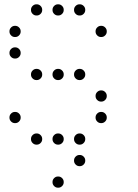

<svg xmlns="http://www.w3.org/2000/svg" viewBox="-20 -696 640 892"><path d="M149 -676Q139 -676 131.5 -668.5Q124 -661 124 -651V-649Q124 -639 131.5 -631.5Q139 -624 149 -624H151Q161 -624 168.5 -631.5Q176 -639 176 -649V-651Q176 -661 168.5 -668.5Q161 -676 151 -676ZM249 -676Q239 -676 231.5 -668.5Q224 -661 224 -651V-649Q224 -639 231.5 -631.5Q239 -624 249 -624H251Q261 -624 268.5 -631.5Q276 -639 276 -649V-651Q276 -661 268.5 -668.5Q261 -676 251 -676ZM349 -676Q339 -676 331.5 -668.5Q324 -661 324 -651V-649Q324 -639 331.5 -631.5Q339 -624 349 -624H351Q361 -624 368.5 -631.5Q376 -639 376 -649V-651Q376 -661 368.5 -668.5Q361 -676 351 -676ZM49 -576Q39 -576 31.5 -568.5Q24 -561 24 -551V-549Q24 -539 31.5 -531.5Q39 -524 49 -524H51Q61 -524 68.5 -531.5Q76 -539 76 -549V-551Q76 -561 68.5 -568.5Q61 -576 51 -576ZM449 -576Q439 -576 431.5 -568.5Q424 -561 424 -551V-549Q424 -539 431.5 -531.5Q439 -524 449 -524H451Q461 -524 468.5 -531.5Q476 -539 476 -549V-551Q476 -561 468.5 -568.5Q461 -576 451 -576ZM49 -476Q39 -476 31.5 -468.5Q24 -461 24 -451V-449Q24 -439 31.5 -431.5Q39 -424 49 -424H51Q61 -424 68.5 -431.5Q76 -439 76 -449V-451Q76 -461 68.5 -468.5Q61 -476 51 -476ZM149 -376Q139 -376 131.5 -368.5Q124 -361 124 -351V-349Q124 -339 131.5 -331.5Q139 -324 149 -324H151Q161 -324 168.5 -331.5Q176 -339 176 -349V-351Q176 -361 168.5 -368.5Q161 -376 151 -376ZM249 -376Q239 -376 231.5 -368.5Q224 -361 224 -351V-349Q224 -339 231.5 -331.5Q239 -324 249 -324H251Q261 -324 268.5 -331.5Q276 -339 276 -349V-351Q276 -361 268.5 -368.5Q261 -376 251 -376ZM349 -376Q339 -376 331.5 -368.5Q324 -361 324 -351V-349Q324 -339 331.5 -331.5Q339 -324 349 -324H351Q361 -324 368.5 -331.5Q376 -339 376 -349V-351Q376 -361 368.5 -368.5Q361 -376 351 -376ZM449 -276Q439 -276 431.5 -268.5Q424 -261 424 -251V-249Q424 -239 431.5 -231.5Q439 -224 449 -224H451Q461 -224 468.5 -231.5Q476 -239 476 -249V-251Q476 -261 468.5 -268.5Q461 -276 451 -276ZM49 -176Q39 -176 31.5 -168.5Q24 -161 24 -151V-149Q24 -139 31.5 -131.5Q39 -124 49 -124H51Q61 -124 68.5 -131.5Q76 -139 76 -149V-151Q76 -161 68.5 -168.5Q61 -176 51 -176ZM449 -176Q439 -176 431.5 -168.5Q424 -161 424 -151V-149Q424 -139 431.5 -131.5Q439 -124 449 -124H451Q461 -124 468.5 -131.5Q476 -139 476 -149V-151Q476 -161 468.5 -168.5Q461 -176 451 -176ZM149 -76Q139 -76 131.5 -68.5Q124 -61 124 -51V-49Q124 -39 131.5 -31.5Q139 -24 149 -24H151Q161 -24 168.5 -31.5Q176 -39 176 -49V-51Q176 -61 168.5 -68.5Q161 -76 151 -76ZM249 -76Q239 -76 231.5 -68.5Q224 -61 224 -51V-49Q224 -39 231.5 -31.5Q239 -24 249 -24H251Q261 -24 268.5 -31.5Q276 -39 276 -49V-51Q276 -61 268.5 -68.5Q261 -76 251 -76ZM349 -76Q339 -76 331.5 -68.5Q324 -61 324 -51V-49Q324 -39 331.5 -31.5Q339 -24 349 -24H351Q361 -24 368.5 -31.5Q376 -39 376 -49V-51Q376 -61 368.5 -68.5Q361 -76 351 -76ZM349 24Q339 24 331.5 31.5Q324 39 324 49V51Q324 61 331.5 68.5Q339 76 349 76H351Q361 76 368.5 68.5Q376 61 376 51V49Q376 39 368.5 31.5Q361 24 351 24ZM249 124Q239 124 231.5 131.5Q224 139 224 149V151Q224 161 231.5 168.5Q239 176 249 176H251Q261 176 268.5 168.5Q276 161 276 151V149Q276 139 268.5 131.5Q261 124 251 124Z"/></svg>

Font: Doto Rounded
Style: Regular
Weight: 400
Monospace: yes
Version: Version 1.000